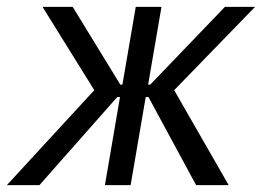

<svg xmlns="http://www.w3.org/2000/svg" viewBox="-56 -540 764 560"><path d="M-36 0H59L286 -257H294L250 0H325L369 -257H377L516 0H611L452 -277L688 -520H600L382 -293H376L415 -520H340L301 -293H295L156 -520H68L219 -277Z"/></svg>

Font: Fixel Text 20240404
Style: Italic
Weight: 400
Width: 4
Italic angle: -10°
Designer: AlfaBravo + MacPaw
Foundry: Kyrylo Tkachov, Marchela Mozhyna, Serhii Makarenko, Maria Weinstein, Zakhar Kryvoshyya
Version: Version 1.211;Glyphs 3.2 (3225)